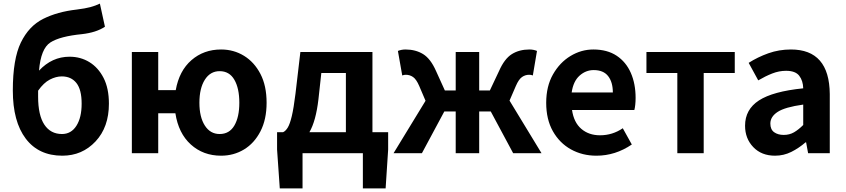

<svg xmlns="http://www.w3.org/2000/svg" viewBox="-20 -848 4685 1063"><path d="M191 -346V-313Q191 -210 225.5 -158Q260 -106 323 -106Q374 -106 403 -151.5Q432 -197 432 -274Q432 -352 403 -388.5Q374 -425 322 -425Q290 -425 256 -407.5Q222 -390 191 -346ZM533 -828 561 -700Q513 -668 434 -659Q312 -647 259 -613Q206 -579 196 -457Q268 -534 365 -534Q426 -534 475 -504Q524 -474 553.5 -416.5Q583 -359 583 -274Q583 -144 509 -65Q435 14 325 14Q194 14 122.5 -80.5Q51 -175 51 -347Q51 -521 95.5 -612.5Q140 -704 219 -743.5Q298 -783 404 -795Q452 -801 480 -808.5Q508 -816 533 -828Z M1196 -106Q1250 -106 1277.5 -153Q1305 -200 1305 -279Q1305 -359 1277.5 -406.5Q1250 -454 1196 -454Q1144 -454 1114 -406.5Q1084 -359 1084 -279Q1084 -200 1114 -153Q1144 -106 1196 -106ZM856 -349H953Q972 -456 1040 -515Q1108 -574 1204 -574Q1274 -574 1331 -539Q1388 -504 1422 -438.5Q1456 -373 1456 -279Q1456 -187 1422 -121Q1388 -55 1331 -20.5Q1274 14 1204 14Q1105 14 1036.5 -48Q968 -110 951 -221H856V0H710V-560H856Z M1693 -116H1895V-444H1759L1743 -298Q1729 -178 1693 -116ZM2042 -116H2129V-20L2115 195H1989V0H1655V195H1529L1514 -20V-116H1547Q1561 -122 1573 -141.5Q1585 -161 1595.5 -205Q1606 -249 1616 -330L1643 -560H2042Z M2801 -291 2978 0H2821L2697 -231H2633V0H2503V-231H2440L2316 0H2159L2336 -290L2301 -372Q2285 -409 2267 -421.5Q2249 -434 2227 -434Q2218 -434 2209 -431Q2208 -430 2207 -430L2183 -566Q2203 -574 2225 -574Q2281 -574 2322.5 -548.5Q2364 -523 2394 -455L2443 -347H2503V-560H2633V-347H2692L2743 -455Q2773 -523 2814 -548.5Q2855 -574 2911 -574Q2934 -574 2953 -566L2930 -430Q2929 -430 2928 -431Q2920 -434 2909 -434Q2888 -434 2870 -421.5Q2852 -409 2836 -372Z M3282 14Q3204 14 3141 -21Q3078 -56 3041 -121.5Q3004 -187 3004 -279Q3004 -370 3041.5 -436Q3079 -502 3138.5 -538Q3198 -574 3265 -574Q3342 -574 3394 -539.5Q3446 -505 3472.5 -444.5Q3499 -384 3499 -306Q3499 -286 3497 -267.5Q3495 -249 3492 -239H3147Q3157 -170 3198.5 -134.5Q3240 -99 3302 -99Q3371 -99 3428 -138L3478 -48Q3387 14 3282 14ZM3145 -336H3373Q3373 -393 3347 -426.5Q3321 -460 3267 -460Q3223 -460 3188.5 -429Q3154 -398 3145 -336Z M3730 0V-444H3559V-560H4048V-444H3876V0Z M4271 14Q4196 14 4150.5 -33.5Q4105 -81 4105 -152Q4105 -242 4182 -292Q4259 -342 4427 -359Q4426 -401 4405 -428.5Q4384 -456 4332 -456Q4293 -456 4255 -441Q4217 -426 4178 -403L4125 -500Q4175 -532 4234 -553Q4293 -574 4359 -574Q4572 -574 4574 -327V0H4454L4443 -60H4440Q4403 -28 4361 -7Q4319 14 4271 14ZM4319 -101Q4351 -101 4376 -115.5Q4401 -130 4427 -156V-269Q4326 -255 4285.5 -228.5Q4245 -202 4245 -164Q4245 -131 4266 -116Q4287 -101 4319 -101Z"/></svg>

Font: Source Han Sans CN Bold
Style: Bold
Weight: 700
Designer: Ryoko NISHIZUKA 西塚涼子 (kana & ideographs); Paul D. Hunt (Latin, Greek & Cyrillic); Wenlong ZHANG 张文龙 (bopomofo); Sandoll 
Foundry: Adobe Systems Incorporated
Version: Version 1.00;May 30, 2023;FontCreator 11.5.0.2422 32-bit